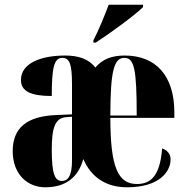

<svg xmlns="http://www.w3.org/2000/svg" viewBox="-20 -786 791 816"><path d="M377 -615V-605H387C446 -643 553 -721 588 -756V-766H442C425 -721 399 -656 377 -615ZM172 10C258 10 312 -31 334 -110C368 -32 431 10 520 10C654 10 705 -54 705 -109C705 -133 689 -149 669 -155C660 -36 619 -4 562 -4C482 -4 449 -74 449 -285H721V-308C721 -466 641 -550 510 -550C457 -550 417 -536 385 -499C357 -536 312 -550 257 -550C155 -550 69 -518 69 -446C69 -398 111 -378 200 -378C200 -501 210 -540 245 -540C276 -540 286 -513 286 -428V-300L218 -297C95 -292 34 -243 34 -144C34 -42 100 10 172 10ZM561 -295H449C449 -491 466 -540 509 -540C551 -540 561 -491 561 -295ZM243 -17C214 -17 200 -44 200 -150C200 -246 215 -284 261 -288L286 -290V-104C286 -37 268 -17 243 -17Z"/></svg>

Font: Noto Serif Display ExtraCondensed Black
Style: Regular
Weight: 900
Width: 2
Designer: Monotype Design Team
Foundry: Monotype Imaging Inc.
Version: Version 2.009